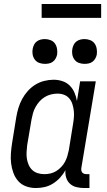

<svg xmlns="http://www.w3.org/2000/svg" viewBox="-20 -940 540 968"><path d="M161 8Q161 8 161 8Q161 8 161 8Q135 8 111.5 -0.5Q88 -9 72 -27Q56 -45 47.5 -68.5Q39 -92 36 -116.5Q33 -141 35 -167.5Q37 -194 41 -219L62 -349Q66 -373 73 -396Q80 -419 91.5 -440.5Q103 -462 120 -481Q137 -500 158 -513Q179 -526 203 -532Q227 -538 250 -538Q273 -538 294.5 -531Q316 -524 331.5 -508.5Q347 -493 355.5 -473Q364 -453 368 -431L384 -530H463L390 -93Q389 -87 390 -81Q391 -75 394.5 -70.5Q398 -66 404 -64Q410 -62 416 -62H431V8H404Q385 8 366 3.5Q347 -1 333.5 -13Q320 -25 314 -43.5Q308 -62 310 -82Q299 -62 283 -44.5Q267 -27 247 -14.5Q227 -2 205 3Q183 8 161 8ZM204 -62Q219 -62 234.5 -65.5Q250 -69 263.5 -77.5Q277 -86 288.5 -98Q300 -110 307.5 -124Q315 -138 319.5 -153Q324 -168 327 -183L348 -313Q351 -330 352.5 -348Q354 -366 352 -382.5Q350 -399 345 -415Q340 -431 329.5 -443.5Q319 -456 303.5 -462Q288 -468 270 -468Q254 -468 237.5 -464Q221 -460 206 -451Q191 -442 179.5 -429Q168 -416 159.5 -401Q151 -386 146.5 -370Q142 -354 139 -338L117 -208Q115 -191 114 -173.5Q113 -156 115.5 -140Q118 -124 124.5 -109Q131 -94 142.5 -83Q154 -72 170 -67Q186 -62 203 -62ZM406 -618Q391 -618 377.5 -623Q364 -628 355.5 -639.5Q347 -651 344.5 -665.5Q342 -680 345 -695Q347 -705 352 -715Q357 -725 366 -731.5Q375 -738 385.5 -740.5Q396 -743 406 -743Q421 -743 435 -737.5Q449 -732 457 -720.5Q465 -709 467.5 -694.5Q470 -680 468 -665Q466 -655 460.5 -645Q455 -635 446 -628.5Q437 -622 426.5 -620Q416 -618 406 -618ZM206 -618Q191 -618 177.5 -623Q164 -628 155.5 -639.5Q147 -651 144.5 -665.5Q142 -680 145 -695Q147 -705 152 -715Q157 -725 166 -731.5Q175 -738 185.5 -740.5Q196 -743 206 -743Q221 -743 235 -737.5Q249 -732 257 -720.5Q265 -709 267.5 -694.5Q270 -680 268 -665Q266 -655 260.5 -645Q255 -635 246 -628.5Q237 -622 226.5 -620Q216 -618 206 -618ZM190 -850V-920H490V-850Z"/></svg>

Font: Iosevka Slab
Style: Italic
Weight: 400
Italic angle: -9°
Monospace: yes
Designer: Belleve Invis
Foundry: Belleve Invis
Version: Version 11.1.0; ttfautohint (v1.8.3)